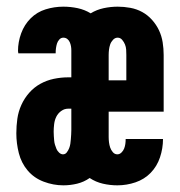

<svg xmlns="http://www.w3.org/2000/svg" viewBox="-20 -548 540 576"><path d="M170 8Q140 8 111 -3Q82 -14 63 -36.5Q44 -59 36.5 -88.5Q29 -118 29 -148Q29 -170 32 -191.5Q35 -213 44 -233Q53 -253 67.5 -269.5Q82 -286 101 -296.5Q120 -307 141.5 -311.5Q163 -316 185 -316H194V-397Q194 -403 193 -409Q192 -415 189.5 -421Q187 -427 182 -431Q177 -435 170 -435Q163 -435 158 -429.5Q153 -424 151 -417.5Q149 -411 148 -404Q147 -397 147 -390V-388H35Q35 -390 34.5 -391.5Q34 -393 34 -395Q34 -422 43.5 -448Q53 -474 72 -493Q91 -512 117 -520Q143 -528 170 -528Q192 -528 213 -523.5Q234 -519 252 -508Q270 -519 291 -523.5Q312 -528 333 -528Q352 -528 371 -524.5Q390 -521 406.5 -512Q423 -503 436 -488.5Q449 -474 457 -457Q465 -440 468 -421Q471 -402 471 -383V-213H306V-137Q306 -129 307 -121Q308 -113 310.5 -105.5Q313 -98 318.5 -91.5Q324 -85 332 -85Q339 -85 344.5 -90.5Q350 -96 352.5 -102.5Q355 -109 356 -116Q357 -123 357 -131H469Q469 -103 460 -76Q451 -49 432 -29.5Q413 -10 386.5 -1Q360 8 332 8Q310 8 288.5 3Q267 -2 249 -14Q232 -2 211.5 3Q191 8 170 8ZM359 -307V-383Q359 -391 358.5 -399Q358 -407 355 -414.5Q352 -422 346.5 -428.5Q341 -435 333 -435Q325 -435 319 -428.5Q313 -422 310.5 -414.5Q308 -407 307 -399Q306 -391 306 -383V-307ZM169 -85Q176 -85 180.5 -91Q185 -97 187.5 -103.5Q190 -110 191 -116.5Q192 -123 192.5 -130Q193 -137 193.5 -144Q194 -151 194 -158V-222H185Q173 -222 163.5 -215Q154 -208 149 -198Q144 -188 142.5 -176Q141 -164 141 -153Q141 -146 141.5 -139.5Q142 -133 142.5 -126.5Q143 -120 145 -113.5Q147 -107 149.5 -101Q152 -95 157.5 -90Q163 -85 169 -85Z"/></svg>

Font: Iosevka SS18 Heavy
Style: Regular
Weight: 900
Monospace: yes
Designer: Belleve Invis
Foundry: Belleve Invis
Version: Version 25.1.1; ttfautohint (v1.8.4)